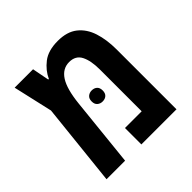

<svg xmlns="http://www.w3.org/2000/svg" viewBox="-162 -748 885 885"><g transform="rotate(-45 281.0 -305.0)"><path d="M336 -610Q396 -610 432 -581.5Q468 -553 484 -503.5Q500 -454 500 -390V0H271V-107H380V-379Q380 -437 363 -470.5Q346 -504 304 -504Q261 -504 235 -464Q209 -424 200 -337L165 0H44L87 -405L43 -598H163L179 -515H183Q200 -553 236.5 -581.5Q273 -610 336 -610ZM249 -302Q249 -320 259.5 -329Q270 -338 285 -338Q301 -338 311 -329Q321 -320 321 -302Q321 -284 311 -275Q301 -266 285 -266Q270 -266 259.5 -275Q249 -284 249 -302Z"/></g></svg>

Font: Noto Sans Hebrew Condensed SemiBold
Style: Regular
Weight: 600
Width: 3
Designer: Monotype Design Team
Foundry: Monotype Imaging Inc.
Version: Version 2.004; ttfautohint (v1.8.4.7-5d5b)